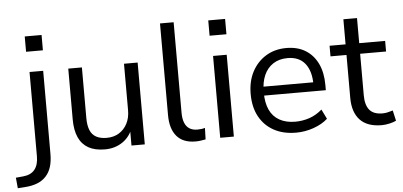

<svg xmlns="http://www.w3.org/2000/svg" viewBox="-112 -824 2383 1136"><g transform="rotate(-5 1079.0 -256.0)"><path d="M69 -607V-698H169V-607ZM-50 193 -56 130 -13 126Q33 122 56 94Q79 66 79 15V-486H160V7Q160 51 150 83.5Q140 116 119 139Q98 162 67 174.5Q36 187 -7 190Z M484 9Q425 9 386.5 -12.5Q348 -34 328.5 -77Q309 -120 309 -184V-486H390V-185Q390 -142 401.5 -113.5Q413 -85 438 -71.5Q463 -58 500 -58Q542 -58 573 -77Q604 -96 622 -130Q640 -164 640 -210V-486H721V0H642V-112H655Q635 -53 589.5 -22Q544 9 484 9Z M1022 9Q948 9 910.5 -35Q873 -79 873 -161V-705H954V-167Q954 -132 963.5 -108Q973 -84 992 -72Q1011 -60 1039 -60Q1051 -60 1062.5 -61.5Q1074 -63 1084 -66L1082 2Q1066 5 1051.5 7Q1037 9 1022 9Z M1159 -607V-698H1259V-607ZM1169 0V-486H1250V0Z M1620 9Q1543 9 1487.5 -21.5Q1432 -52 1401.5 -108Q1371 -164 1371 -242Q1371 -318 1401 -374.5Q1431 -431 1483.5 -463Q1536 -495 1605 -495Q1671 -495 1718 -466Q1765 -437 1790.5 -384Q1816 -331 1816 -257V-226H1433V-279H1762L1746 -266Q1746 -346 1710.5 -390.5Q1675 -435 1607 -435Q1556 -435 1520.5 -411.5Q1485 -388 1467 -346.5Q1449 -305 1449 -250V-244Q1449 -183 1468.5 -141Q1488 -99 1527 -77.5Q1566 -56 1620 -56Q1663 -56 1703.5 -69.5Q1744 -83 1780 -114L1808 -57Q1775 -27 1724 -9Q1673 9 1620 9Z M2128 9Q2042 9 1999 -37Q1956 -83 1956 -168V-423H1861V-486H1956V-635H2037V-486H2191V-423H2037V-176Q2037 -119 2061 -89.5Q2085 -60 2139 -60Q2155 -60 2171 -64Q2187 -68 2200 -72L2214 -10Q2201 -3 2176 3Q2151 9 2128 9Z"/></g></svg>

Font: NunitoSans1
Style: Book
Weight: 400
Designer: Vernon Adams
Foundry: Vernon Adams
Version: Version 3.101;gftools[0.9.27]